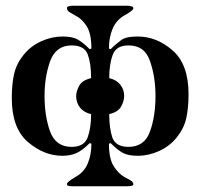

<svg xmlns="http://www.w3.org/2000/svg" viewBox="-20 -648 697 668"><path d="M292 -477 298 -479Q298 -531 281.5 -557Q265 -583 242 -594Q220 -606 216.5 -610Q213 -614 213 -620Q213 -628 233 -628H423Q444 -628 444 -619Q444 -612 414 -595Q385 -579 372 -548.5Q359 -518 359 -479L365 -477Q375 -487 384 -494.5Q393 -502 401 -508Q417 -521 459 -521Q525 -521 580 -473Q636 -425 636 -320Q636 -272 628 -236.5Q620 -201 595 -170Q570 -139 533.5 -122.5Q497 -106 459 -106Q426 -106 407.5 -116Q389 -126 365 -150L359 -148Q359 -96 375.5 -70Q392 -44 413 -32Q435 -21 439.5 -16.5Q444 -12 444 -7Q444 0 423 0H233Q221 0 217 -1.5Q213 -3 213 -8Q213 -15 242 -32Q272 -48 285 -78.5Q298 -109 298 -148L292 -150Q265 -123 244 -114.5Q223 -106 197 -106Q133 -106 77 -154Q21 -202 21 -307Q21 -355 29 -390.5Q37 -426 62 -457Q87 -488 123.5 -504.5Q160 -521 198 -521Q231 -521 249.5 -511Q268 -501 292 -477ZM297 -376Q297 -426 285.5 -458Q274 -490 229 -490Q174 -490 154 -434Q135 -380 135 -314Q135 -245 154 -191Q174 -137 229 -137Q273 -137 285 -170Q297 -203 297 -251Q273 -256 259 -273Q245 -290 245 -314Q245 -330 255.5 -349.5Q266 -369 297 -376ZM360 -376Q384 -371 398 -354Q412 -337 412 -314Q412 -297 401.5 -277.5Q391 -258 360 -251Q360 -202 371 -169Q383 -137 427 -137Q483 -137 502 -191Q521 -244 521 -314Q521 -381 502 -435Q484 -490 427 -490Q384 -490 372 -457Q360 -424 360 -376Z"/></svg>

Font: Pochaevsk
Style: Regular
Weight: 400
Version: Version 1.210; ttfautohint (v1.8.4.7-5d5b)